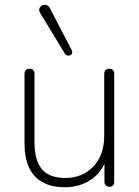

<svg xmlns="http://www.w3.org/2000/svg" viewBox="-20 -779 585 807"><path d="M254 8Q197 8 159 -13Q121 -34 102 -75Q83 -116 83 -177V-468Q83 -479 88.5 -484.5Q94 -490 104 -490Q114 -490 119.5 -484.5Q125 -479 125 -468V-181Q125 -105 156 -68Q187 -31 254 -31Q327 -31 372.5 -79.5Q418 -128 418 -207V-468Q418 -479 423.5 -484.5Q429 -490 439 -490Q449 -490 454.5 -484.5Q460 -479 460 -468V-16Q460 6 440 6Q430 6 424.5 0Q419 -6 419 -16V-121H431Q412 -58 364 -25Q316 8 254 8ZM253 -553 149 -724Q144 -732 145 -739.5Q146 -747 151 -752Q156 -757 163 -758.5Q170 -760 177.5 -757Q185 -754 190 -744L281 -569Q285 -561 283 -555Q281 -549 275 -546.5Q269 -544 263 -545.5Q257 -547 253 -553Z"/></svg>

Font: Nunito ExtraLight
Style: Regular
Weight: 200
Designer: Vernon Adams
Foundry: Vernon Adams
Version: Version 3.602